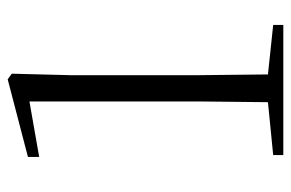

<svg xmlns="http://www.w3.org/2000/svg" viewBox="-152 -624 775 512"><g transform="rotate(-90 236.0 -367.5)"><path d="M219 0H426V-27L294 -41L292 -229V-567L296 -724L281 -735L74 -681V-651L222 -677V-229L220 -41L79 -27V0Z"/></g></svg>

Font: Noto Serif SC Light
Style: Regular
Weight: 300
Designer: Ryoko NISHIZUKA 西塚涼子 (kana & ideographs); Frank Grießhammer (Latin, Greek & Cyrillic); Wenlong ZHANG 张文龙 (bopomofo); San
Foundry: Adobe
Version: Version 2.001;hotconv 1.1.0;makeotfexe 2.6.0